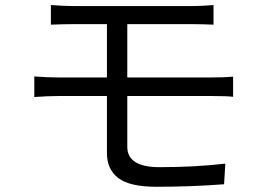

<svg xmlns="http://www.w3.org/2000/svg" viewBox="-20 -712 1017 746"><path d="M177.7 -692.4Q228.5 -688.5 264.6 -688.5H728.5Q764.6 -688.5 809.6 -692.4V-616.2Q762.7 -618.2 728.5 -618.2H474.6V-411.1H804.7Q851.6 -411.1 885.7 -414.1V-335.9Q863.3 -338.9 806.6 -338.9H474.6V-141.6Q474.6 -62.5 599.6 -62.5Q738.3 -62.5 855.5 -76.2L850.6 3.9Q723.6 13.7 587.9 13.7Q484.4 13.7 439.9 -20Q395.5 -53.7 395.5 -117.2V-338.9H204.1Q166 -338.9 113.3 -335V-415Q166 -411.1 204.1 -411.1H395.5V-618.2H264.6Q228.5 -618.2 177.7 -616.2Z"/></svg>

Font: Min Sans
Style: Regular
Weight: 400
Designer: Jinseong-Kim, NotoSansCJK, Nunito
Foundry: Jinseong-Kim
Version: Version 1.400;Glyphs 3.1.2 (3151)